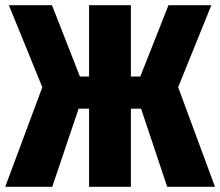

<svg xmlns="http://www.w3.org/2000/svg" viewBox="-31 -715 843 735"><path d="M778 -695 651 -381 792 0H609L509 -299H470V0H310V-299H270L169 0H-11L131 -381L3 -695H168L275 -422H310V-695H470V-422H506L614 -695Z"/></svg>

Font: Fira Sans Extra Condensed ExtraBold
Style: Regular
Weight: 800
Width: 1
Designer: Carrois Corporate & Edenspiekermann AG
Foundry: Carrois Corporate GbR & Edenspiekermann AG
Version: Version 4.203